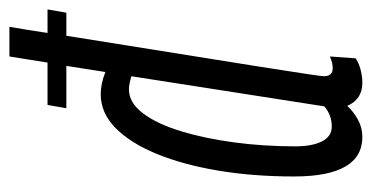

<svg xmlns="http://www.w3.org/2000/svg" viewBox="-211 -569 790 408"><g transform="rotate(-90 184.0 -365.0)"><path d="M212 10Q177 10 163 -22Q151 -9 134 0.5Q117 10 97 10Q13 10 13 -135Q13 -222 25.5 -296.5Q38 -371 61 -427Q84 -483 116 -514.5Q148 -546 188 -546Q210 -546 235 -536L248 -619H158L165 -659H255L268 -740H331Q324 -700 318 -659H368L361 -619H312Q268 -345 247 -212.5Q226 -80 226 -72Q226 -53 243 -53Q249 -53 255 -54.5Q261 -56 268 -59L264 -4Q253 3 239 6.5Q225 10 212 10ZM119 -55Q144 -55 162 -71L226 -481Q218 -483 211.5 -484.5Q205 -486 198 -486Q170 -486 147.5 -456.5Q125 -427 109.5 -376.5Q94 -326 85.5 -263Q77 -200 77 -132Q77 -97 87.5 -76Q98 -55 119 -55Z"/></g></svg>

Font: Georama ExtraCondensed
Style: Italic
Weight: 400
Width: 2
Italic angle: -9°
Designer: Jean-Baptiste Levee
Foundry: Production Type
Version: Version 1.000